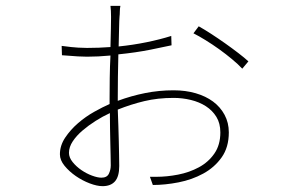

<svg xmlns="http://www.w3.org/2000/svg" viewBox="-20 -604 996 657"><path d="M327 4Q346 4 352.5 -9.5Q359 -23 359 -38Q359 -51 358.5 -71Q358 -91 357.5 -115Q357 -139 356.5 -165.5Q356 -192 356 -217Q332 -206 307.5 -190.5Q283 -175 262.5 -157.5Q242 -140 229 -120.5Q216 -101 216 -81Q216 -65 228.5 -49.5Q241 -34 258.5 -22Q276 -10 295 -3Q314 4 327 4ZM383 -259Q429 -276 476.5 -285.5Q524 -295 574 -295Q615 -295 649.5 -285Q684 -275 709 -256.5Q734 -238 748.5 -211Q763 -184 763 -151Q763 -100 738.5 -65.5Q714 -31 675.5 -10Q637 11 591 20Q545 29 503 29L493 1H515Q551 1 589.5 -6.5Q628 -14 660.5 -31.5Q693 -49 713.5 -78.5Q734 -108 734 -151Q734 -182 720.5 -204Q707 -226 684.5 -240.5Q662 -255 633 -262Q604 -269 574 -269Q520 -269 474 -258Q428 -247 383 -229Q384 -202 385 -174.5Q386 -147 386.5 -121.5Q387 -96 387.5 -73.5Q388 -51 388 -36Q388 0 373.5 16.5Q359 33 331 33Q312 33 287 23.5Q262 14 239.5 -1.5Q217 -17 201 -36.5Q185 -56 185 -76Q185 -106 203 -133Q221 -160 247 -182.5Q273 -205 302.5 -221.5Q332 -238 355 -248V-268Q355 -298 355.5 -337Q356 -376 358 -414Q337 -412 317 -411Q297 -410 278 -410Q264 -410 247 -411Q230 -412 192 -415L191 -447Q228 -442 247.5 -441Q267 -440 278 -440Q318 -440 358 -443Q359 -478 359.5 -506.5Q360 -535 360 -546Q360 -557 359.5 -566.5Q359 -576 358 -584H392Q390 -574 390 -564.5Q390 -555 389 -547Q388 -536 387.5 -508Q387 -480 386 -445Q435 -450 481.5 -459.5Q528 -469 566 -481L567 -449Q545 -444 495 -434Q445 -424 385 -418Q384 -380 383.5 -341.5Q383 -303 383 -271ZM660 -514Q678 -504 702 -488.5Q726 -473 750 -456Q774 -439 795.5 -422.5Q817 -406 830 -394L809 -369Q795 -384 774 -401.5Q753 -419 730 -435.5Q707 -452 683.5 -466.5Q660 -481 642 -490Z"/></svg>

Font: Kinto Sans Thin
Style: Regular
Weight: 100
Designer: Authors: Ryoko NISHIZUKA  (kana & ideographs); Paul D. Hunt (Latin, Greek & Cyrillic); Wenlong ZHANG  (bopomofo); Sandol
Foundry: Adobe Systems Incorporated, ookami Inc.
Version: Version 0.001